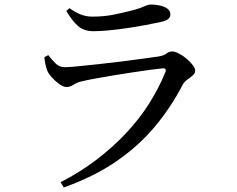

<svg xmlns="http://www.w3.org/2000/svg" viewBox="-20 -773 1040 843"><path d="M246 27Q332 -17 404 -72Q476 -127 534.5 -189.5Q593 -252 635.5 -319.5Q678 -387 706 -456Q710 -466 706 -470Q703 -474 694 -473Q672 -471 636 -466Q600 -461 557 -454.5Q514 -448 472 -441Q430 -434 395 -427.5Q360 -421 340 -416Q317 -411 302.5 -401Q288 -391 272 -391Q258 -391 240 -404Q222 -417 207 -434Q192 -451 187 -464Q182 -478 179 -492.5Q176 -507 175 -522L192 -531Q210 -508 225.5 -493Q241 -478 265 -478Q283 -478 323 -482Q363 -486 414.5 -491.5Q466 -497 517.5 -503.5Q569 -510 612 -516Q655 -522 676 -525Q700 -529 711 -538Q722 -547 736 -547Q748 -547 765.5 -538Q783 -529 799 -515.5Q815 -502 826 -487.5Q837 -473 837 -462Q837 -451 826.5 -442Q816 -433 802.5 -423.5Q789 -414 781 -399Q732 -304 662 -219.5Q592 -135 493.5 -66.5Q395 2 260 50ZM389 -636Q349 -636 323 -658.5Q297 -681 271 -725L285 -737Q315 -716 338 -708Q361 -700 385 -700Q435 -700 475.5 -708Q516 -716 551 -725Q580 -732 596 -738Q612 -744 621.5 -748.5Q631 -753 641 -753Q678 -753 703 -742Q728 -731 728 -709Q728 -697 718 -689Q708 -681 684 -676Q655 -670 618.5 -663Q582 -656 541.5 -650Q501 -644 461.5 -640Q422 -636 389 -636Z"/></svg>

Font: Noto Serif HK ExtraLight Medium
Style: Regular
Weight: 500
Version: Version 2.002-H1;hotconv 1.1.0;makeotfexe 2.6.0